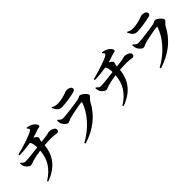

<svg xmlns="http://www.w3.org/2000/svg" viewBox="165 -1869 3002 3002"><g transform="rotate(-45 1666.0 -368.0)"><path d="M193 49C414 -29 535 -176 554 -392C605 -396 655 -398 703 -398C724 -398 753 -396 790 -391C809 -388 822 -387 828 -387C853 -387 866 -401 866 -428C866 -447 854 -463 829 -476C805 -489 778 -495 749 -495C746 -495 741 -494 732 -491C711 -484 688 -479 663 -476C644 -473 608 -469 557 -463C558 -482 562 -499 568 -516C572 -527 574 -535 574 -542C574 -549 568 -558 557 -569C545 -580 530 -591 512 -600C545 -607 590 -622 648 -644C653 -645 660 -647 671 -649C684 -651 694 -653 699 -656C707 -660 711 -666 711 -673C711 -684 705 -696 694 -711C684 -724 672 -735 658 -746C630 -765 594 -778 550 -785L540 -773C556 -758 565 -747 567 -739C568 -731 564 -723 554 -716C534 -699 482 -677 398 -648C318 -621 238 -597 159 -578L164 -557C241 -558 325 -566 416 -580C437 -559 448 -515 448 -450C304 -431 210 -422 166 -422C141 -422 122 -433 93 -466L79 -460C80 -437 83 -416 90 -398C98 -381 111 -364 128 -347C148 -329 165 -320 180 -320C193 -320 210 -325 233 -334C242 -337 249 -340 254 -342C293 -355 357 -368 446 -381C433 -202 354 -75 183 33Z M1027 43C1266 -30 1438 -168 1543 -372C1549 -384 1561 -398 1580 -415C1597 -430 1606 -443 1606 -452C1606 -488 1527 -555 1488 -555C1481 -555 1472 -552 1460 -545C1445 -537 1432 -532 1420 -530C1382 -523 1320 -513 1233 -502C1143 -491 1084 -485 1057 -485C1041 -485 1027 -489 1014 -498C1006 -503 994 -514 978 -531L963 -526C962 -504 965 -483 971 -463C976 -446 988 -427 1007 -408C1028 -386 1048 -375 1066 -375C1073 -375 1084 -379 1099 -387C1113 -394 1124 -398 1132 -401C1163 -410 1213 -422 1284 -436C1357 -451 1405 -458 1429 -459C1440 -460 1443 -454 1440 -443C1411 -359 1363 -277 1294 -198C1217 -109 1124 -35 1016 23ZM1167 -620C1204 -620 1253 -625 1314 -634C1366 -642 1413 -651 1456 -662C1483 -668 1496 -681 1496 -701C1496 -720 1487 -735 1468 -745C1450 -754 1425 -759 1393 -759C1389 -759 1382 -757 1371 -752C1354 -744 1337 -738 1320 -733C1317 -732 1314 -731 1309 -730C1250 -713 1199 -705 1157 -705C1118 -705 1084 -715 1054 -734L1044 -725C1062 -688 1079 -661 1096 -646C1115 -629 1139 -620 1167 -620Z M1859 49C2080 -29 2201 -176 2220 -392C2271 -396 2321 -398 2369 -398C2390 -398 2419 -396 2456 -391C2475 -388 2488 -387 2494 -387C2519 -387 2532 -401 2532 -428C2532 -447 2520 -463 2495 -476C2471 -489 2444 -495 2415 -495C2412 -495 2407 -494 2398 -491C2377 -484 2354 -479 2329 -476C2310 -473 2274 -469 2223 -463C2224 -482 2228 -499 2234 -516C2238 -527 2240 -535 2240 -542C2240 -549 2234 -558 2223 -569C2211 -580 2196 -591 2178 -600C2211 -607 2256 -622 2314 -644C2319 -645 2326 -647 2337 -649C2350 -651 2360 -653 2365 -656C2373 -660 2377 -666 2377 -673C2377 -684 2371 -696 2360 -711C2350 -724 2338 -735 2324 -746C2296 -765 2260 -778 2216 -785L2206 -773C2222 -758 2231 -747 2233 -739C2234 -731 2230 -723 2220 -716C2200 -699 2148 -677 2064 -648C1984 -621 1904 -597 1825 -578L1830 -557C1907 -558 1991 -566 2082 -580C2103 -559 2114 -515 2114 -450C1970 -431 1876 -422 1832 -422C1807 -422 1788 -433 1759 -466L1745 -460C1746 -437 1749 -416 1756 -398C1764 -381 1777 -364 1794 -347C1814 -329 1831 -320 1846 -320C1859 -320 1876 -325 1899 -334C1908 -337 1915 -340 1920 -342C1959 -355 2023 -368 2112 -381C2099 -202 2020 -75 1849 33Z M2693 43C2932 -30 3104 -168 3209 -372C3215 -384 3227 -398 3246 -415C3263 -430 3272 -443 3272 -452C3272 -488 3193 -555 3154 -555C3147 -555 3138 -552 3126 -545C3111 -537 3098 -532 3086 -530C3048 -523 2986 -513 2899 -502C2809 -491 2750 -485 2723 -485C2707 -485 2693 -489 2680 -498C2672 -503 2660 -514 2644 -531L2629 -526C2628 -504 2631 -483 2637 -463C2642 -446 2654 -427 2673 -408C2694 -386 2714 -375 2732 -375C2739 -375 2750 -379 2765 -387C2779 -394 2790 -398 2798 -401C2829 -410 2879 -422 2950 -436C3023 -451 3071 -458 3095 -459C3106 -460 3109 -454 3106 -443C3077 -359 3029 -277 2960 -198C2883 -109 2790 -35 2682 23ZM2833 -620C2870 -620 2919 -625 2980 -634C3032 -642 3079 -651 3122 -662C3149 -668 3162 -681 3162 -701C3162 -720 3153 -735 3134 -745C3116 -754 3091 -759 3059 -759C3055 -759 3048 -757 3037 -752C3020 -744 3003 -738 2986 -733C2983 -732 2980 -731 2975 -730C2916 -713 2865 -705 2823 -705C2784 -705 2750 -715 2720 -734L2710 -725C2728 -688 2745 -661 2762 -646C2781 -629 2805 -620 2833 -620Z"/></g></svg>

Font: AllPunType Bold
Style: Regular
Weight: 700
Version: 1.0